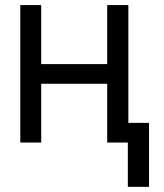

<svg xmlns="http://www.w3.org/2000/svg" viewBox="-20 -559 644 753"><path d="M419.9 -307.6V-230.5H122.1V-307.6ZM141.6 -539.1V0H59.6V-539.1ZM483.4 -539.1V0H400.4V-539.1ZM564.5 -77.1V173.8H481.4V-77.1Z"/></svg>

Font: Inter Display V
Style: Regular
Weight: 400
Designer: Rasmus Andersson
Foundry: rsms
Version: Version 3.015;git-src